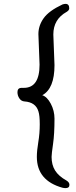

<svg xmlns="http://www.w3.org/2000/svg" viewBox="-20 -805 390 990"><path d="M318 165Q311 165 302 163Q170 126 170 4Q170 -28 177.5 -72.5Q185 -117 185 -164Q185 -210 178 -231Q164 -278 106 -282Q90 -283 80 -297.5Q70 -312 70 -330Q70 -352 92 -352H103Q184 -352 184 -472L178 -629Q178 -673 205 -711Q232 -749 302 -782Q311 -785 318 -785Q337 -785 337 -762Q337 -752 324 -744Q255 -706 255 -627L261 -469Q261 -348 198 -314Q223 -306 242 -270Q261 -234 261 -193Q261 -114 253.5 -62.5Q246 -11 246 4Q246 45 264 74Q282 103 323 126Q338 135 338 148Q338 165 318 165Z"/></svg>

Font: LXGW WenKai TC
Style: Bold
Weight: 700
Designer: LXGW / Fontworks Inc.
Foundry: LXGW / Fontworks Inc.
Version: Version 1.330;April 28, 2024